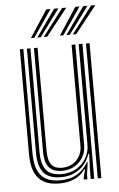

<svg xmlns="http://www.w3.org/2000/svg" viewBox="-55 -804 526 851"><g transform="rotate(-5 208.5 -379.0)"><path d="M175 7.7Q142.3 7.7 120.1 -0.8Q97.9 -9.3 84.3 -23.9Q70.7 -38.5 63.6 -56.8Q56.5 -75 54.1 -94.7Q51.6 -114.4 51.6 -133.1V-600H67.2V-135.2Q67.2 -113.3 71 -90.5Q74.9 -67.8 86.2 -48.5Q97.6 -29.2 119.9 -17.5Q142.1 -5.8 179.2 -5.8Q224.1 -5.8 255.2 -24.7Q286.2 -43.6 303.8 -75.4H307.5L299.9 -20.6V0H284L284 -9.6L293.2 -45.2H289.9Q269.5 -16.9 240.3 -4.6Q211.2 7.7 175 7.7ZM345.9 0V-600H361.8V0ZM191.3 -47.2Q165 -47.2 149.6 -56Q134.2 -64.9 126.6 -78.8Q119 -92.7 116.7 -108.8Q114.4 -124.9 114.4 -139.5V-600H130.3V-140.2Q130.3 -119.9 134.8 -101.7Q139.3 -83.5 152.9 -72.1Q166.4 -60.6 193.2 -60.6Q218.4 -60.6 238.5 -72.2Q258.6 -83.8 270.2 -103.9Q281.9 -124 281.9 -148.9V-600H298.4V-150Q298.4 -122.8 285 -99.3Q271.6 -75.8 247.6 -61.5Q223.6 -47.2 191.3 -47.2ZM183.2 -19.5Q129.5 -19.8 106.3 -48.8Q83 -77.8 83 -136V-600H98.7V-137.4Q98.7 -87.2 118.4 -60Q138.2 -32.8 187.9 -32.8Q226.6 -32.8 254.8 -49.9Q283 -67 298.2 -94Q313.3 -121.1 313.3 -150.8V-600H330.1V0H314.6V-44.1L317.4 -111.8H313.6Q298.8 -68.2 264.9 -43.7Q230.9 -19.2 183.2 -19.5ZM104.7 -645 183.7 -766H202.3L119.9 -645ZM133.3 -645 218.8 -766H237.6L148.5 -645ZM161.9 -645 254.1 -766H272.9L177.1 -645ZM233.9 -645 312.9 -766H331.6L249.1 -645ZM262.5 -645 348.2 -766H366.9L277.7 -645ZM291.1 -645 383.3 -766H402.1L306.3 -645Z"/></g></svg>

Font: Big Shoulders Inline Text Thin
Style: Regular
Weight: 100
Designer: Patric King
Foundry: XO Type Co
Version: Version 2.002